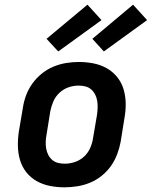

<svg xmlns="http://www.w3.org/2000/svg" viewBox="-20 -793 649 821"><path d="M256 8Q224 8 193.5 2Q163 -4 137 -18.5Q111 -33 92.5 -56.5Q74 -80 65.5 -109Q57 -138 56.5 -169.5Q56 -201 61 -233L78 -333Q82 -360 92 -386.5Q102 -413 119 -436.5Q136 -460 159 -478.5Q182 -497 208.5 -508Q235 -519 262.5 -523.5Q290 -528 317 -528Q349 -528 379.5 -522Q410 -516 436 -501.5Q462 -487 481 -463.5Q500 -440 508.5 -411Q517 -382 517.5 -350.5Q518 -319 512 -287L496 -187Q491 -160 481 -133.5Q471 -107 454.5 -83.5Q438 -60 415 -41.5Q392 -23 365.5 -12Q339 -1 311 3.5Q283 8 256 8ZM257 -93Q279 -93 301 -100.5Q323 -108 340 -124Q357 -140 366 -161Q375 -182 378 -203L395 -303Q397 -318 397.5 -333Q398 -348 395.5 -362.5Q393 -377 386.5 -389.5Q380 -402 369.5 -411Q359 -420 345 -423.5Q331 -427 316 -427Q294 -427 272.5 -419.5Q251 -412 234 -396Q217 -380 208 -359Q199 -338 195 -317L179 -217Q176 -202 175.5 -187Q175 -172 177.5 -157.5Q180 -143 186.5 -130.5Q193 -118 203.5 -109Q214 -100 228 -96.5Q242 -93 257 -93ZM424 -573 375 -627 549 -773 609 -707ZM229 -573 179 -627 354 -773 414 -707Z"/></svg>

Font: Iosevka Etoile
Style: Bold Italic
Weight: 700
Italic angle: -9°
Designer: Belleve Invis
Foundry: Belleve Invis
Version: Version 28.1.0; ttfautohint (v1.8.4)